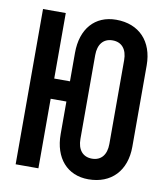

<svg xmlns="http://www.w3.org/2000/svg" viewBox="-84 -810 767 889"><g transform="rotate(10 300.0 -365.0)"><path d="M391 10C499 10 566 -61 566 -174V-556C566 -669 499 -740 391 -740C291 -740 229 -669 229 -556V-422H155V-730H48V0H155V-327H229V-174C229 -61 292 10 391 10ZM391 -87C348 -87 323 -117 323 -168V-562C323 -613 348 -643 391 -643C434 -643 459 -613 459 -562V-168C459 -117 434 -87 391 -87Z"/></g></svg>

Font: Tekne LDO
Style: Bold
Weight: 700
Monospace: yes
Designer: Alessio Laiso, Mario Rullo, Paolo Rosset
Foundry: Alessio Laiso
Version: Version 1.000;hotconv 1.0.109;makeotfexe 2.5.65596